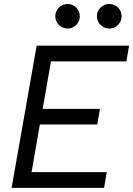

<svg xmlns="http://www.w3.org/2000/svg" viewBox="-20 -916 649 936"><path d="M36.6 0 158.7 -693.4H609.4L596.2 -616.7H228.5L188 -385.3H467.3L454.1 -309.1H174.3L133.8 -76.7H500.5L487.3 0ZM512.7 -776.9Q487.8 -776.9 470.2 -794.4Q452.6 -812 452.6 -836.9Q452.6 -861.8 470.2 -879.2Q487.8 -896.5 512.7 -896.5Q537.6 -896.5 555.2 -879.2Q572.8 -861.8 572.8 -836.9Q572.8 -812 555.2 -794.4Q537.6 -776.9 512.7 -776.9ZM309.6 -776.9Q284.7 -776.9 267.1 -794.4Q249.5 -812 249.5 -836.9Q249.5 -861.8 267.1 -879.2Q284.7 -896.5 309.6 -896.5Q334 -896.5 351.6 -879.2Q369.1 -861.8 369.1 -836.9Q369.1 -812 351.6 -794.4Q334 -776.9 309.6 -776.9Z"/></svg>

Font: Cascadia Code NF SemiLight
Style: Italic
Weight: 350
Italic angle: -10°
Monospace: yes
Designer: Aaron Bell
Foundry: Saja Typeworks
Version: Version 2404.023; ttfautohint (v1.8.4)